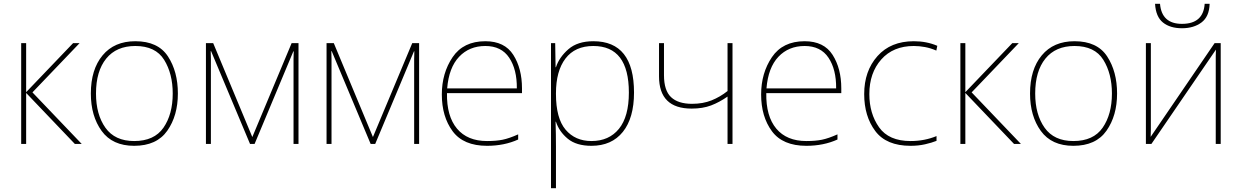

<svg xmlns="http://www.w3.org/2000/svg" viewBox="-20 -754 6507 1006"><path d="M363 -528H397L150 -270L408 0H372L117 -267V0H91V-528H117V-271Z M912 -264Q912 -379 860 -458.5Q808 -538 689 -538Q579 -538 517.5 -464Q456 -390 456 -264Q456 -146 512.5 -68Q569 10 683 10Q801 10 856.5 -69Q912 -148 912 -264ZM483 -264Q483 -381 536.5 -447Q590 -513 689 -513Q795 -513 840 -440.5Q885 -368 885 -264Q885 -155 836.5 -85Q788 -15 683 -15Q582 -15 532.5 -84.5Q483 -154 483 -264Z M1544 -528H1508L1302 -36L1097 -528H1059V0H1085V-403Q1085 -427 1085 -445.5Q1085 -464 1084 -486H1086L1290 0H1314L1517 -485H1519Q1518 -462 1518 -444.5Q1518 -427 1518 -406V0H1544Z M2176 -528H2140L1934 -36L1729 -528H1691V0H1717V-403Q1717 -427 1717 -445.5Q1717 -464 1716 -486H1718L1922 0H1946L2149 -485H2151Q2150 -462 2150 -444.5Q2150 -427 2150 -406V0H2176Z M2523 -538Q2408 -538 2351.5 -454.5Q2295 -371 2295 -259Q2295 -143 2351.5 -66.5Q2408 10 2532 10Q2622 10 2695 -23V-50Q2648 -29 2614 -22Q2580 -15 2532 -15Q2429 -15 2374.5 -80Q2320 -145 2322 -266H2715V-291Q2715 -395 2669.5 -466.5Q2624 -538 2523 -538ZM2523 -513Q2607 -513 2648 -451.5Q2689 -390 2688 -291H2323Q2332 -400 2385.5 -456.5Q2439 -513 2523 -513Z M3089 -513Q3275 -513 3275 -269Q3275 -143 3223 -79Q3171 -15 3079 -15Q2994 -15 2943.5 -74.5Q2893 -134 2893 -262V-265Q2893 -382 2943 -447.5Q2993 -513 3089 -513ZM3089 -538Q3006 -538 2958 -496Q2910 -454 2893 -402H2891L2889 -528H2867V232H2893V15Q2893 -16 2892.5 -49Q2892 -82 2891 -116H2893Q2910 -64 2955 -27Q3000 10 3079 10Q3185 10 3243.5 -63Q3302 -136 3302 -269Q3302 -538 3089 -538Z M3459 -528H3433V-354Q3433 -185 3604 -185Q3662 -185 3705.5 -201.5Q3749 -218 3792 -248V0H3818V-528H3792V-277Q3753 -246 3708 -228Q3663 -210 3606 -210Q3533 -210 3496 -245Q3459 -280 3459 -360Z M4196 -538Q4081 -538 4024.5 -454.5Q3968 -371 3968 -259Q3968 -143 4024.5 -66.5Q4081 10 4205 10Q4295 10 4368 -23V-50Q4321 -29 4287 -22Q4253 -15 4205 -15Q4102 -15 4047.5 -80Q3993 -145 3995 -266H4388V-291Q4388 -395 4342.5 -466.5Q4297 -538 4196 -538ZM4196 -513Q4280 -513 4321 -451.5Q4362 -390 4361 -291H3996Q4005 -400 4058.5 -456.5Q4112 -513 4196 -513Z M4751 10Q4792 10 4827 2Q4862 -6 4887 -16V-41Q4824 -15 4751 -15Q4637 -15 4586 -87Q4535 -159 4535 -261Q4535 -372 4597.5 -442.5Q4660 -513 4768 -513Q4797 -513 4826.5 -507.5Q4856 -502 4886 -489L4891 -514Q4835 -538 4768 -538Q4647 -538 4577.5 -460Q4508 -382 4508 -261Q4508 -145 4566 -67.5Q4624 10 4751 10Z M5284 -528H5318L5071 -270L5329 0H5293L5038 -267V0H5012V-528H5038V-271Z M5833 -264Q5833 -379 5781 -458.5Q5729 -538 5610 -538Q5500 -538 5438.5 -464Q5377 -390 5377 -264Q5377 -146 5433.5 -68Q5490 10 5604 10Q5722 10 5777.5 -69Q5833 -148 5833 -264ZM5404 -264Q5404 -381 5457.5 -447Q5511 -513 5610 -513Q5716 -513 5761 -440.5Q5806 -368 5806 -264Q5806 -155 5757.5 -85Q5709 -15 5604 -15Q5503 -15 5453.5 -84.5Q5404 -154 5404 -264Z M6010 -528H5984V0H6013L6351 -494Q6350 -472 6350 -459.5Q6350 -447 6350 -426V0H6376V-528H6344L6009 -37Q6010 -60 6010 -74.5Q6010 -89 6010 -114ZM6318 -734H6292Q6285 -629 6173 -629Q6067 -629 6058 -734H6032Q6036 -666 6073.5 -636Q6111 -606 6173 -606Q6235 -606 6275.5 -636.5Q6316 -667 6318 -734Z"/></svg>

Font: Noto Sans UI Thin
Style: Regular
Weight: 250
Designer: Monotype Design Team
Foundry: Monotype Imaging Inc.
Version: Version 1.901